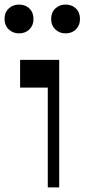

<svg xmlns="http://www.w3.org/2000/svg" viewBox="-67 -809 366 829"><path d="M139.3 0V-430.9H19.8V-550.5H188.6V0ZM15.1 -664.9Q-11.1 -664.9 -29.3 -682.1Q-47.4 -699.4 -47.4 -727.1Q-47.4 -755.4 -29.3 -772.3Q-11.1 -789.3 15.1 -789.3Q42.3 -789.3 59.9 -772.3Q77.6 -755.4 77.6 -727.1Q77.6 -699.4 59.9 -682.1Q42.3 -664.9 15.1 -664.9ZM215.9 -664.9Q189.8 -664.9 171.8 -682.1Q153.8 -699.4 153.8 -727.1Q153.8 -755.4 171.8 -772.3Q189.8 -789.3 215.9 -789.3Q243.4 -789.3 260.9 -772.3Q278.4 -755.4 278.4 -727.1Q278.4 -699.4 260.9 -682.1Q243.4 -664.9 215.9 -664.9Z"/></svg>

Font: Savate ExtraLight
Style: Regular
Weight: 200
Designer: Max Esnée
Foundry: Plomb Type
Version: Version 2.000